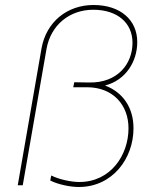

<svg xmlns="http://www.w3.org/2000/svg" viewBox="-20 -741 629 768"><path d="M295 7C430 7 514 -107 514 -228C514 -310 472 -372 400 -399C483 -420 529 -495 529 -573C529 -660 463 -721 354 -721C249 -721 165 -654 146 -547L51 0H71L166 -545C183 -641 258 -702 353 -702C450 -702 510 -649 510 -570C510 -486 451 -409 337 -411L277 -412L273 -392H328C432 -392 494 -321 494 -228C494 -121 423 -13 297 -13C265 -13 217 -23 185 -39L181 -19C210 -4 259 7 295 7Z"/></svg>

Font: Fixel Display 20240404 Thin
Style: Italic
Weight: 100
Italic angle: -10°
Designer: AlfaBravo + MacPaw
Foundry: Kyrylo Tkachov, Marchela Mozhyna, Serhii Makarenko, Maria Weinstein, Zakhar Kryvoshyya
Version: Version 1.211;Glyphs 3.2 (3225)